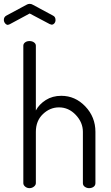

<svg xmlns="http://www.w3.org/2000/svg" viewBox="-58 -976 574 996"><path d="M96 -906 -8 -850 -17 -847Q-25 -847 -31.5 -855Q-38 -863 -38 -873Q-38 -888 -25 -895L79 -951Q87 -956 96 -956Q105 -956 113 -951L217 -895Q230 -889 230 -872Q230 -862 224 -855Q218 -848 210 -848Q209 -848 200 -851ZM128 -292V-26Q128 -16 118 -8Q108 0 95 0Q82 0 72.5 -8Q63 -16 63 -26V-739Q63 -749 72 -756Q81 -763 95 -763Q109 -763 118.5 -756Q128 -749 128 -739V-403Q145 -435 179.5 -457Q214 -479 260 -479Q332 -479 384.5 -424Q437 -369 437 -292V-26Q437 -14 427.5 -7Q418 0 404 0Q392 0 382 -7Q372 -14 372 -26V-292Q372 -341 335 -380Q298 -419 248 -419Q201 -419 164.5 -384Q128 -349 128 -292Z"/></svg>

Font: Dosis
Style: Book
Weight: 400
Designer: EdgarTolentino, PabloImpallari, IginoMarini
Foundry: EdgarTolentino, PabloImpallari, IginoMarini
Version: Version 1.007